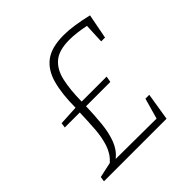

<svg xmlns="http://www.w3.org/2000/svg" viewBox="-179 -862 1022 1022"><g transform="rotate(-45 332.0 -351.0)"><path d="M41 0 45 -28 132 -47Q168 -79 183.5 -126Q199 -173 203 -230.5Q207 -288 209 -350H96L100 -378L211 -384Q211 -486 230.5 -557.5Q250 -629 299 -665.5Q348 -702 439 -702Q477 -702 520 -695.5Q563 -689 613 -677L586 -537H557L562 -649Q494 -663 443 -663Q365 -663 325.5 -630Q286 -597 272 -534.5Q258 -472 257 -384H445L439 -350H256Q254 -282 248 -222.5Q242 -163 224 -116Q206 -69 169 -40L475 -38L508 -155H537L512 0Z"/></g></svg>

Font: Bitter Light
Style: Italic
Weight: 300
Italic angle: -9°
Designer: Sol Matas, and Bitter project Authors
Foundry: Sol Matas
Version: Version 2.001